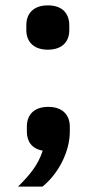

<svg xmlns="http://www.w3.org/2000/svg" viewBox="-20 -552 359 715"><path d="M158 -367C213 -367 238 -398 238 -440V-458C238 -501 213 -532 158 -532C104 -532 78 -501 78 -458V-440C78 -398 104 -367 158 -367ZM160 -154C105 -154 80 -123 80 -80V-62C80 -26 98 2 139 9C123 60 92 99 47 143H138C199 94 240 11 240 -62V-80C240 -123 214 -154 160 -154Z"/></svg>

Font: Braiins Sans SemiBold
Style: Regular
Weight: 600
Designer: Mike Abbink, Paul van der Laan, Pieter van Rosmalen, Jiri Chlebus, Lubos Buracinsky
Foundry: Bold Monday, Sudetype
Version: Version 1.000;hotconv 1.0.109;makeotfexe 2.5.65596